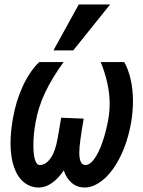

<svg xmlns="http://www.w3.org/2000/svg" viewBox="-20 -823 640 857"><path d="M27 -184Q27 -233 37.5 -293.5Q51 -372 82 -438.8Q113 -505.5 155 -546H264Q213.5 -477 182 -411Q150.5 -345 138.5 -275Q129 -222.5 129 -173.5Q129 -133.5 136.2 -110Q143.5 -86.5 157.5 -86.5Q184 -86.5 205.5 -116.5Q227 -146.5 237.5 -206.5L253 -297.5L353.5 -293.5Q343.5 -235.5 339 -200.5Q334 -166 334 -141.5Q334 -86.5 361.5 -86.5Q381.5 -86.5 401.2 -114Q421 -141.5 437.2 -188.2Q453.5 -235 463.5 -291Q469.5 -326.5 469.5 -360Q469.5 -447 429.5 -546H534.5Q553 -513.5 563.2 -468.5Q573.5 -423.5 573.5 -371Q573.5 -325 565.5 -277.5Q549.5 -188 516 -121.8Q482.5 -55.5 440.5 -20.8Q398.5 14 358 14Q325 14 300.8 -6.2Q276.5 -26.5 264.5 -62.5Q241.5 -27 212.2 -6.5Q183 14 154 14Q116 14 87.2 -9Q58.5 -32 42.8 -76.5Q27 -121 27 -184ZM218.5 -598 331.5 -803H471.5L307 -598Z"/></svg>

Font: JuliaMono SemiBold
Style: Italic
Weight: 600
Italic angle: -9°
Monospace: yes
Designer: cormullion
Foundry: corm
Version: Version 0.056; ttfautohint (v1.8.4)